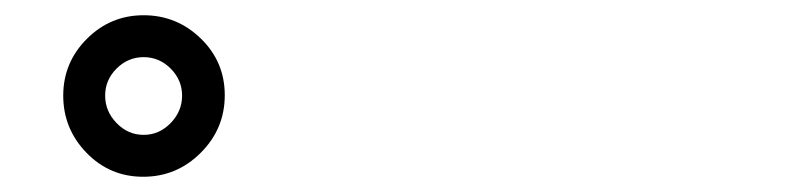

<svg xmlns="http://www.w3.org/2000/svg" viewBox="-20 -831 1040 252"><path d="M168.5 -811Q212 -811 243.5 -780.5Q275 -750 275 -706Q275 -662 243.5 -630.5Q212 -599 168 -599Q124 -599 93.5 -630.5Q63 -662 63 -705.5Q63 -749 94 -780Q125 -811 168.5 -811ZM118 -705.5Q118 -685 133 -669.5Q148 -654 168.5 -654Q189 -654 204 -669.5Q219 -685 219 -705.5Q219 -726 204 -741Q189 -756 168.5 -756Q148 -756 133 -741Q118 -726 118 -705.5Z"/></svg>

Font: Moon Stars Kai HW
Style: Bold
Weight: 700
Designer: GuiWonder
Version: Version 1.101